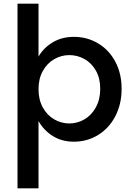

<svg xmlns="http://www.w3.org/2000/svg" viewBox="-20 -760 718 1042"><path d="M189 -453Q217 -501 266.5 -530.5Q316 -560 381 -560Q453 -560 512.5 -524.5Q572 -489 606 -425Q640 -361 640 -278Q640 -195 606 -129.5Q572 -64 512.5 -27.5Q453 9 381 9Q316 9 267 -21.5Q218 -52 189 -103V262H75V-740H189ZM524 -278Q524 -335 500.5 -376.5Q477 -418 438.5 -439.5Q400 -461 356 -461Q313 -461 274.5 -439Q236 -417 212.5 -375Q189 -333 189 -276Q189 -219 212.5 -176.5Q236 -134 274.5 -112Q313 -90 356 -90Q400 -90 438.5 -112.5Q477 -135 500.5 -178Q524 -221 524 -278Z"/></svg>

Font: A Bank Premium Med
Style: Regular
Weight: 500
Designer: Ninad Kale (Devanagari), Jonny Pinhorn (Latin), Htun Naung (Myanmar)
Foundry: Indian Type Foundry
Version: 4.004